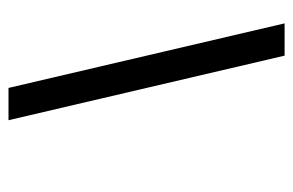

<svg xmlns="http://www.w3.org/2000/svg" viewBox="-139 -551 690 452"><g transform="rotate(-90 206.0 -325.0)"><path d="M225 -650 377 0H301L149 -650Z"/></g></svg>

Font: Overused Grotesk
Style: Italic
Weight: 400
Italic angle: -10°
Version: Version 0.003